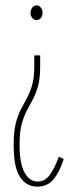

<svg xmlns="http://www.w3.org/2000/svg" viewBox="-20 -574 290 717"><path d="M117 -554Q126 -554 132.5 -545.5Q139 -537 139 -526Q139 -515 132.5 -507Q126 -499 117 -499Q107 -499 100.5 -507Q94 -515 94 -526Q94 -537 100.5 -545.5Q107 -554 117 -554ZM130 -367V-326Q130 -281 122 -252.5Q114 -224 103 -203.5Q92 -183 80.5 -161.5Q69 -140 61 -110.5Q53 -81 53 -33Q53 36 71.5 70Q90 104 121 104Q147 104 164.5 81Q182 58 200 11L218 20Q202 69 179.5 96Q157 123 119 123Q79 123 55 87.5Q31 52 31 -33Q31 -83 39 -114Q47 -145 58.5 -166.5Q70 -188 81 -208.5Q92 -229 100 -256Q108 -283 108 -326V-367Z"/></svg>

Font: Inconsolata UltraCondensed ExtraLight
Style: Regular
Weight: 200
Width: 1
Monospace: yes
Designer: Raph Levien, Cyreal, Brenton Simpson
Foundry: Raph Levien, Cyreal, Google
Version: Version 3.100; ttfautohint (v1.8.4.7-5d5b)